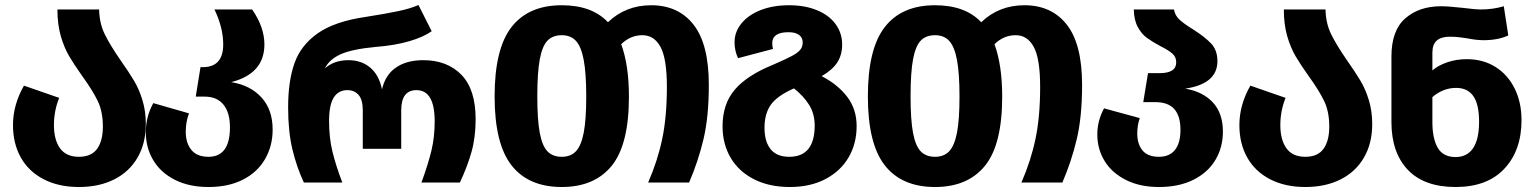

<svg xmlns="http://www.w3.org/2000/svg" viewBox="-20 -731 6146 769"><path d="M464 -488Q497 -441 517 -407.5Q537 -374 550.5 -330Q564 -286 564 -234Q564 -157 531 -100Q498 -43 437.5 -12.5Q377 18 296 18Q215 18 155 -13Q95 -44 63.5 -100Q32 -156 32 -230Q32 -311 76 -388L217 -339Q196 -287 196 -230Q196 -171 220.5 -137Q245 -103 296 -103Q346 -103 369 -135Q392 -167 392 -224Q392 -284 371.5 -326.5Q351 -369 309 -427Q277 -472 257 -506Q237 -540 223.5 -586.5Q210 -633 210 -693H377Q378 -638 399.5 -594Q421 -550 464 -488Z M1072 -212Q1072 -147 1042 -94.5Q1012 -42 954 -12Q896 18 815 18Q737 18 680 -11Q623 -40 593.5 -90Q564 -140 564 -201Q564 -264 594 -318L737 -277Q724 -243 724 -204Q724 -158 746.5 -130.5Q769 -103 815 -103Q901 -103 901 -221Q901 -280 875 -312Q849 -344 800 -344H764L783 -462H792Q874 -462 874 -553Q874 -620 839 -693H990Q1039 -622 1039 -553Q1039 -436 906 -402Q982 -390 1027 -341Q1072 -292 1072 -212Z M1134 -301Q1134 -406 1159.5 -478Q1185 -550 1252.5 -597.5Q1320 -645 1443 -663Q1526 -676 1575.5 -686.5Q1625 -697 1656 -711L1709 -606Q1677 -583 1619.5 -566Q1562 -549 1484 -543Q1389 -534 1344 -513.5Q1299 -493 1281 -457Q1318 -490 1376 -490Q1427 -490 1462.5 -460.5Q1498 -431 1510 -373Q1523 -431 1566 -460.5Q1609 -490 1675 -490Q1771 -490 1828 -431.5Q1885 -373 1885 -254Q1885 -181 1868.5 -122.5Q1852 -64 1822 0H1668Q1695 -74 1708 -128Q1721 -182 1721 -245Q1721 -370 1648 -370Q1587 -370 1587 -289V-135H1433V-289Q1433 -332 1416 -351Q1399 -370 1372 -370Q1335 -370 1316.5 -340Q1298 -310 1298 -246Q1298 -181 1311 -126Q1324 -71 1351 0H1197Q1168 -62 1151 -133.5Q1134 -205 1134 -301Z M2819 -391Q2819 -263 2797.5 -173Q2776 -83 2740 0H2576Q2614 -87 2632.5 -175.5Q2651 -264 2651 -383Q2651 -496 2625.5 -543Q2600 -590 2553 -590Q2505 -590 2468 -554Q2499 -470 2499 -344Q2499 -152 2430 -67Q2361 18 2230 18Q2097 18 2029 -68.5Q1961 -155 1961 -345Q1961 -536 2029 -623Q2097 -710 2230 -710Q2351 -710 2415 -642Q2486 -710 2588 -710Q2697 -710 2758 -632Q2819 -554 2819 -391ZM2328 -344Q2328 -437 2318 -490.5Q2308 -544 2287 -567Q2266 -590 2230 -590Q2194 -590 2173 -568.5Q2152 -547 2142 -494Q2132 -441 2132 -345Q2132 -250 2142 -198Q2152 -146 2173 -124.5Q2194 -103 2230 -103Q2266 -103 2287 -125.5Q2308 -148 2318 -200Q2328 -252 2328 -344Z M3411 -226Q3411 -156 3379 -101Q3347 -46 3286.5 -14Q3226 18 3143 18Q3061 18 3000 -13Q2939 -44 2906.5 -99Q2874 -154 2874 -225Q2874 -315 2923.5 -372.5Q2973 -430 3077 -472Q3128 -494 3152 -507Q3176 -520 3185.5 -532Q3195 -544 3195 -561Q3195 -580 3180.5 -591Q3166 -602 3138 -602Q3073 -602 3073 -558Q3073 -546 3076 -535L2936 -498Q2922 -528 2922 -562Q2922 -603 2949.5 -637Q2977 -671 3026.5 -690.5Q3076 -710 3140 -710Q3204 -710 3252.5 -690Q3301 -670 3327 -634Q3353 -598 3353 -553Q3353 -511 3333.5 -481Q3314 -451 3271 -426Q3335 -393 3373 -343.5Q3411 -294 3411 -226ZM3160 -377Q3092 -347 3067 -311Q3042 -275 3042 -219Q3042 -164 3066.5 -133.5Q3091 -103 3141 -103Q3243 -103 3243 -228Q3243 -275 3221 -310.5Q3199 -346 3160 -377Z M4314 -391Q4314 -263 4292.5 -173Q4271 -83 4235 0H4071Q4109 -87 4127.5 -175.5Q4146 -264 4146 -383Q4146 -496 4120.5 -543Q4095 -590 4048 -590Q4000 -590 3963 -554Q3994 -470 3994 -344Q3994 -152 3925 -67Q3856 18 3725 18Q3592 18 3524 -68.5Q3456 -155 3456 -345Q3456 -536 3524 -623Q3592 -710 3725 -710Q3846 -710 3910 -642Q3981 -710 4083 -710Q4192 -710 4253 -632Q4314 -554 4314 -391ZM3823 -344Q3823 -437 3813 -490.5Q3803 -544 3782 -567Q3761 -590 3725 -590Q3689 -590 3668 -568.5Q3647 -547 3637 -494Q3627 -441 3627 -345Q3627 -250 3637 -198Q3647 -146 3668 -124.5Q3689 -103 3725 -103Q3761 -103 3782 -125.5Q3803 -148 3813 -200Q3823 -252 3823 -344Z M4878 -204Q4878 -141 4848 -90.5Q4818 -40 4760 -11Q4702 18 4622 18Q4545 18 4489 -10.5Q4433 -39 4404 -86.5Q4375 -134 4375 -192Q4375 -248 4402 -297L4545 -258Q4535 -230 4535 -196Q4535 -154 4556 -128.5Q4577 -103 4622 -103Q4664 -103 4686 -130.5Q4708 -158 4708 -211Q4708 -266 4683.5 -294Q4659 -322 4606 -322H4559L4578 -438H4624Q4691 -438 4691 -481Q4691 -503 4675.5 -516.5Q4660 -530 4628 -546Q4595 -564 4574 -579Q4553 -594 4537.5 -622Q4522 -650 4521 -693H4682Q4686 -669 4704.5 -652Q4723 -635 4759 -613Q4806 -583 4831 -556.5Q4856 -530 4856 -486Q4856 -395 4727 -376Q4798 -364 4838 -320.5Q4878 -277 4878 -204Z M5376 -488Q5409 -441 5429 -407.5Q5449 -374 5462.5 -330Q5476 -286 5476 -234Q5476 -157 5443 -100Q5410 -43 5349.5 -12.5Q5289 18 5208 18Q5127 18 5067 -13Q5007 -44 4975.5 -100Q4944 -156 4944 -230Q4944 -311 4988 -388L5129 -339Q5108 -287 5108 -230Q5108 -171 5132.5 -137Q5157 -103 5208 -103Q5258 -103 5281 -135Q5304 -167 5304 -224Q5304 -284 5283.5 -326.5Q5263 -369 5221 -427Q5189 -472 5169 -506Q5149 -540 5135.5 -586.5Q5122 -633 5122 -693H5289Q5290 -638 5311.5 -594Q5333 -550 5376 -488Z M6074 -250Q6074 -129 6005.5 -55.5Q5937 18 5810 18Q5684 18 5618.5 -51Q5553 -120 5553 -242V-505Q5553 -609 5608.5 -657.5Q5664 -706 5752 -706Q5781 -706 5844 -699Q5890 -693 5910 -693Q5959 -693 6003 -706L6021 -589Q5980 -570 5922 -570Q5894 -570 5859 -577Q5853 -578 5831.5 -581Q5810 -584 5787 -584Q5752 -584 5734.5 -568.5Q5717 -553 5717 -520V-449Q5740 -469 5776.5 -481.5Q5813 -494 5855 -494Q5920 -494 5969.5 -463Q6019 -432 6046.5 -376.5Q6074 -321 6074 -250ZM5904 -244Q5904 -313 5881 -346Q5858 -379 5812 -379Q5785 -379 5760.5 -369Q5736 -359 5717 -342V-242Q5717 -176 5738.5 -139Q5760 -102 5810 -102Q5856 -102 5880 -137.5Q5904 -173 5904 -244Z"/></svg>

Font: FiraGOUPP
Style: Bold
Weight: 700
Designer: bBox Type
Foundry: bBox Type GmbH
Version: Version 1.001